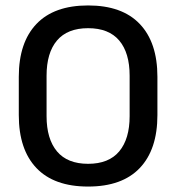

<svg xmlns="http://www.w3.org/2000/svg" viewBox="-20 -672 647 705"><path d="M303.5 13Q178.5 13 113.8 -55Q49 -123 49 -249.5V-390Q49 -516 113.8 -584Q178.5 -652 303.5 -652Q428.5 -652 493.2 -584Q558 -516 558 -390V-249.5Q558 -123 493.2 -55Q428.5 13 303.5 13ZM303.5 -70.5Q379.5 -70.5 417.8 -116.2Q456 -162 456 -245.5V-394Q456 -478 417.8 -523.2Q379.5 -568.5 303.5 -568.5Q227.5 -568.5 189.2 -523.2Q151 -478 151 -394V-245.5Q151 -162 189.2 -116.2Q227.5 -70.5 303.5 -70.5Z"/></svg>

Font: Anek Odia Medium Medium
Style: Regular
Weight: 500
Version: Version 1.003